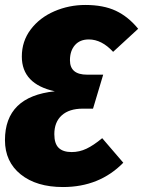

<svg xmlns="http://www.w3.org/2000/svg" viewBox="-22 -735 577 774"><path d="M535 -619 434 -526Q388 -576 336 -576Q300 -576 280 -553Q260 -530 260 -492Q260 -434 329 -434H394L353 -297H312Q257 -297 227 -270Q197 -243 197 -194Q197 -156 214.5 -139Q232 -122 267 -122Q298 -122 326.5 -135.5Q355 -149 390 -178L475 -79Q379 19 232 19Q125 19 61.5 -32Q-2 -83 -2 -170Q-2 -346 199 -367Q66 -396 66 -507Q66 -569 102 -616.5Q138 -664 197 -689.5Q256 -715 322 -715Q395 -715 445 -691.5Q495 -668 535 -619Z"/></svg>

Font: Fira Sans Condensed Black
Style: Italic
Weight: 900
Width: 3
Italic angle: -8°
Designer: Carrois Corporate & Edenspiekermann AG
Foundry: Carrois Corporate GbR & Edenspiekermann AG
Version: Version 4.203